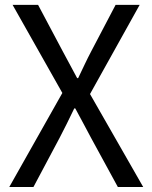

<svg xmlns="http://www.w3.org/2000/svg" viewBox="-20 -753 613 773"><path d="M17.3 0 231 -378.7 30.7 -733.4H133.3L233 -545.7Q247.2 -520.3 260 -495.5Q272.8 -470.7 290.6 -438.4H294.6Q310.1 -470.7 321.8 -495.5Q333.5 -520.3 346.9 -545.7L445.4 -733.4H542.3L342.4 -374.4L556.6 0H454.5L346.5 -198.1Q332.3 -225.2 316.6 -254.2Q301 -283.2 283 -316.6H279Q262.9 -283.2 248.6 -254.2Q234.3 -225.2 220 -198.1L114.6 0Z"/></svg>

Font: Noto Sans TC
Style: Regular
Weight: 100
Designer: Ryoko NISHIZUKA 西塚涼子 (kana, bopomofo & ideographs); Paul D. Hunt (Latin, Greek & Cyrillic); Sandoll Communications 산돌커뮤니
Foundry: Adobe
Version: Version 2.004;hotconv 1.0.118;makeotfexe 2.5.65603